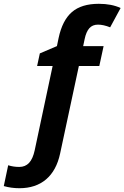

<svg xmlns="http://www.w3.org/2000/svg" viewBox="-96 -744 651 1004"><path d="M420.4 -724.1Q487.8 -724.1 534.7 -702.1L480 -601.1Q444.8 -615.2 416.3 -615.2Q387.7 -615.2 371.1 -596.4Q354.5 -577.6 346.7 -540L338.9 -502.9H445.8L423.3 -398.9H316.4L218.3 59.1Q199.2 147.9 144.8 194.1Q90.3 240.2 5.4 240.2Q-37.1 240.2 -76.2 229L-53.2 120.1Q-26.4 128.9 4.9 128.9Q36.1 128.9 55.9 107.9Q75.7 86.9 85.4 42L179.2 -398.9H98.1L112.3 -464.8L201.7 -502.9L210.4 -544.9Q230 -637.7 280 -680.9Q330.1 -724.1 420.4 -724.1Z"/></svg>

Font: Open Sans Hebrew Condensed
Style: Bold Italic
Weight: 700
Width: 3
Italic angle: -12°
Foundry: Ascender Corporation, Yanek Iontef
Version: Version 2.001;PS 002.001;hotconv 1.0.70;makeotf.lib2.5.58329